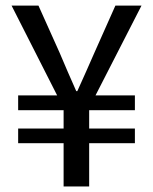

<svg xmlns="http://www.w3.org/2000/svg" viewBox="-20 -677 556 697"><path d="M210.9 0V-157.2H45.9V-210.4H210.9V-276.9H45.9V-330.6H187.5L22 -656.7H119.6L196.3 -485.8Q210.9 -451.7 225.6 -417.2Q240.2 -382.8 256.8 -346.2H260.7Q277.3 -382.8 292.5 -417Q307.6 -451.2 322.8 -485.8L398.9 -656.7H493.7L326.7 -330.6H469.7V-276.9H303.7V-210.4H469.7V-157.2H303.7V0Z"/></svg>

Font: Akatab Medium
Style: Regular
Weight: 500
Designer: SIL Global
Foundry: SIL Global
Version: Version 4.100